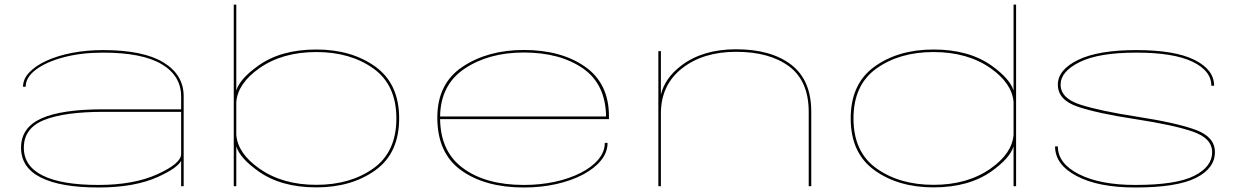

<svg xmlns="http://www.w3.org/2000/svg" viewBox="-20 -805 5374 830"><path d="M763 0V-110Q747 -79 665.5 -41.5Q564 5.5 405.5 5.5Q242.5 5.5 156.8 -37.5Q71 -80.5 71 -166.5Q71 -253.5 158.8 -293Q246.5 -332.5 427 -332.5H763V-387.5Q763 -477.5 679 -527.5Q595 -577.5 425 -577.5Q332.5 -577.5 256.8 -557.8Q181 -538 136 -504.5Q91 -471 91 -430H79.5Q79.5 -463.5 106.8 -492.2Q134 -521 181.8 -542.8Q229.5 -564.5 292 -576.5Q354.5 -588.5 425 -588.5Q599 -588.5 686.5 -535.2Q774 -482 774 -388.5V0ZM763 -139V-321.5H427.5Q258.5 -321.5 170.8 -286.2Q83 -251 83 -166.5Q83 -86.5 165 -46Q247 -5.5 405.5 -5.5Q558.5 -5.5 660.8 -52Q763 -98.5 763 -139Z M990.5 0V-785H1001.5V-413.5Q1016.5 -464 1096.5 -521Q1194.5 -591 1347.5 -591Q1499.5 -591 1602.5 -517Q1705.5 -443 1705.5 -293Q1705.5 -143 1602.5 -69Q1499.5 5 1347.5 5Q1194.5 5 1096.5 -65Q1016.5 -122 1001.5 -172.5V0ZM1001.5 -364V-222Q1008 -141.5 1101 -76.5Q1200.5 -6 1347.5 -6Q1494.5 -6 1594 -77Q1693.5 -148 1693.5 -293Q1693.5 -438 1594 -509Q1494.5 -580 1347.5 -580Q1200.5 -580 1101 -510Q1008 -444.5 1001.5 -364Z M2244.5 5.5Q2077.5 5.5 1974 -68.5Q1870.5 -142.5 1870.5 -296.5Q1870.5 -444 1979.8 -516.5Q2089 -589 2244.5 -589Q2405.5 -589 2509 -516.8Q2612.5 -444.5 2612.5 -302V-290H1882.5Q1884.5 -149.5 1981 -78.5Q2079.5 -5.5 2244.5 -5.5Q2315.5 -5.5 2378.8 -19.2Q2442 -33 2490.5 -57.8Q2539 -82.5 2566.8 -115.8Q2594.5 -149 2594.5 -187.5H2606.5Q2606.5 -146.5 2578 -111.5Q2549.5 -76.5 2499.8 -50.2Q2450 -24 2384.5 -9.2Q2319 5.5 2244.5 5.5ZM1882.5 -301.5H2600Q2598 -441 2500.5 -509Q2401 -578 2244.5 -578Q2092 -578 1987.5 -507.5Q1884.5 -438 1882.5 -301.5Z M2826 0V-584H2837V-396Q2854.5 -467.5 2924.5 -521Q3017.5 -592 3162 -592Q3313 -592 3400 -525.5Q3487 -459 3487 -322V0H3476V-321Q3476 -454.5 3391.5 -517.8Q3307 -581 3162 -581Q3019 -581 2928 -509.2Q2837 -437.5 2837 -314.5V0Z M4361.5 0V-172.5Q4346.5 -122 4267 -65Q4168.5 5 4015.5 5Q3863.5 5 3760.5 -69Q3657.5 -143 3657.5 -293Q3657.5 -443 3760.5 -517Q3863.5 -591 4015.5 -591Q4168.5 -591 4267 -521Q4346.5 -464 4361.5 -413.5V-785H4372.5V0ZM4361.5 -222V-364Q4355 -444.5 4262.5 -510Q4162.5 -580 4015.5 -580Q3868.5 -580 3769 -509Q3669.5 -438 3669.5 -293Q3669.5 -148 3769 -77Q3868.5 -6 4015.5 -6Q4162.5 -6 4262.5 -76.5Q4355 -141.5 4361.5 -222Z M4888 5.5Q4728.5 5.5 4634.8 -43.8Q4541 -93 4541 -172H4553Q4553 -98 4644.5 -51.8Q4736 -5.5 4888 -5.5Q5064.5 -5.5 5142.2 -44.8Q5220 -84 5220 -147Q5220 -207 5137.2 -235.8Q5054.5 -264.5 4888 -290Q4726.5 -314.5 4639.8 -343.5Q4553 -372.5 4553 -439Q4553 -503.5 4640.5 -546Q4728 -588.5 4892 -588.5Q5058.5 -588.5 5143.5 -546.2Q5228.5 -504 5228.5 -434.5H5216.5Q5216.5 -499 5135 -538.2Q5053.5 -577.5 4892 -577.5Q4730 -577.5 4647.5 -536.8Q4565 -496 4565 -439.5Q4565 -380 4649.8 -352.8Q4734.5 -325.5 4893 -301Q5067 -274 5149.5 -243.5Q5232 -213 5232 -147.5Q5232 -77 5149.5 -35.8Q5067 5.5 4888 5.5Z"/></svg>

Font: Anybody UltraExpanded Thin
Style: Regular
Weight: 100
Width: 9
Designer: Tyler Finck
Foundry: Etcetera Type Company
Version: Version 1.010; ttfautohint (v1.8.3) -l 8 -r 50 -G 200 -x 14 